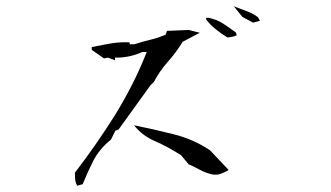

<svg xmlns="http://www.w3.org/2000/svg" viewBox="-20 -701 1040 603"><path d="M402.3 -562H387.2V-567.9Q380.4 -568.4 374 -568.4Q348.1 -568.4 321.5 -563.5Q294.9 -558.6 268.1 -553.2V-544.4L306.6 -517.6L318.8 -520L341.3 -511.7V-520H345.7Q387.7 -520 426.8 -537.6H440.9Q418.9 -482.4 394.5 -434.6Q370.1 -386.7 341.3 -339.8Q283.2 -247.1 215.3 -158.7Q215.3 -145 216.3 -136Q217.3 -127 222.7 -117.7L239.7 -122.6Q255.4 -161.1 272.9 -195.8Q291 -231.9 328.6 -262.7L342.3 -290.5L352.5 -294.4L452.1 -432.6L463.4 -443.8Q481 -477.5 506.8 -506.6Q532.7 -535.6 553.7 -569.8L607.4 -598.1L572.8 -606.9L504.4 -604L500.5 -592.3Q476.1 -581.5 450.2 -575.7Q425.3 -569.8 402.3 -562ZM643.6 -153.8Q650.4 -152.3 658.7 -152.3Q672.4 -152.3 698.2 -167L639.6 -229Q587.9 -263.7 525.6 -279.3Q463.4 -294.9 400.9 -307.6Q425.8 -275.9 464.4 -258.8Q508.8 -239.3 548.8 -213.4L572.3 -185.1Q589.4 -177.7 606.9 -168.2Q624.5 -158.7 643.6 -153.8ZM627.4 -645V-640.1Q639.6 -623.5 656.7 -609.9Q673.8 -595.7 693.8 -583.5Q702.1 -583.5 710.4 -585.7Q718.8 -587.9 723.6 -590.3L720.7 -599.1Q702.1 -612.8 681.4 -626.5Q660.6 -640.1 635.3 -645ZM741.2 -647.9 774.9 -629.9 796.4 -635.7 790.5 -646.5Q775.9 -658.2 755.1 -665.8Q734.4 -673.3 714.4 -681.2Z"/></svg>

Font: Bakudai
Style: Light
Weight: 300
Version: Version 1.48